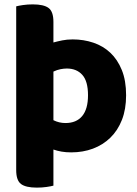

<svg xmlns="http://www.w3.org/2000/svg" viewBox="-20 -681 627 877"><path d="M305 15Q281 15 261 11.5Q241 8 224 2V167Q213 170 192.5 173Q172 176 148 176Q98 176 76 159.5Q54 143 54 96V-652Q65 -655 85.5 -658Q106 -661 130 -661Q180 -661 202 -644.5Q224 -628 224 -581V-487Q242 -492 264 -496.5Q286 -501 312 -501Q362 -501 406.5 -486Q451 -471 484 -440Q517 -409 536.5 -361Q556 -313 556 -246Q556 -182 537 -133.5Q518 -85 484 -52Q450 -19 404.5 -2Q359 15 305 15ZM279 -119Q329 -119 355.5 -151Q382 -183 382 -246Q382 -310 356 -339Q330 -368 285 -368Q272 -368 256.5 -365Q241 -362 224 -354V-132Q250 -119 279 -119Z"/></svg>

Font: Baloo Bhaina 2 ExtraBold
Style: Regular
Weight: 800
Designer: Yesha Goshar, Manish Minz, Shuchita Grover and Ek Type
Foundry: Ek Type
Version: Version 1.640;hotconv 1.0.111;makeotfexe 2.5.65597; ttfautoh